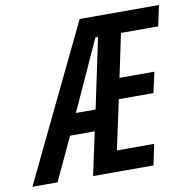

<svg xmlns="http://www.w3.org/2000/svg" viewBox="-146 -793 870 873"><g transform="rotate(-10 289.0 -357.0)"><path d="M-66 0 278 -714H644L624 -619H452L410 -419H571L550 -324H390L341 -96H513L493 0H214L257 -199H143L50 0ZM187 -296H278L346 -619H334Z"/></g></svg>

Font: Noto Sans ExtraCondensed SemiBold
Style: Italic
Weight: 600
Width: 2
Italic angle: -12°
Designer: Monotype Design Team
Foundry: Monotype Imaging Inc.
Version: Version 2.013; ttfautohint (v1.8.4.7-5d5b)